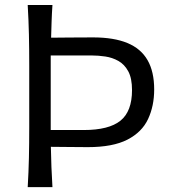

<svg xmlns="http://www.w3.org/2000/svg" viewBox="-20 -770 698 790"><path d="M188.7 -235V-541.8H357.2Q384.4 -541.8 413.4 -537.5Q442.4 -533.2 467.4 -519.1Q492.4 -505 507.8 -476.4Q523.2 -447.8 523.2 -399.3Q523.2 -311.7 475.6 -273.4Q428 -235 324.5 -235ZM94 0H195.8Q193.1 -42.9 191.6 -83.1Q190.1 -123.3 189.3 -165.9Q220.6 -165.8 262.9 -165.2Q305.1 -164.6 341 -164.6Q444.3 -164.6 504.2 -195.4Q564 -226.2 589.2 -280.1Q614.4 -333.9 614.4 -401.8Q614.4 -475.3 587 -522.7Q559.7 -570.1 504 -593.1Q448.3 -616.1 363 -616.1Q308.6 -616.1 265 -615.6Q221.4 -615.1 190.3 -614.9Q191.1 -648.4 192.3 -681.6Q193.4 -714.7 195.8 -749.5H94Q97.7 -686.5 99 -628.2Q100.3 -569.8 100.3 -499.4V-248Q100.3 -178.5 99 -120.6Q97.7 -62.6 94 0Z"/></svg>

Font: Pinar FD VF
Style: Regular
Weight: 300
Designer: Amin Abedi
Version: Version 2.000